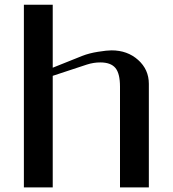

<svg xmlns="http://www.w3.org/2000/svg" viewBox="-20 -812 748 832"><path d="M83.5 0V-791.5H208.5V-518.6L336.4 -569.8Q366.2 -581.5 404.8 -587.6Q443.4 -593.8 463.4 -593.8Q532.2 -593.8 578.6 -552.2Q625 -510.7 625 -448.7V0H500V-436.5Q500 -493.7 480 -517.6Q460 -541.5 414.6 -541.5Q385.3 -541.5 356.4 -532.2L208.5 -483.4V0Z"/></svg>

Font: Resagnicto
Style: Bold
Weight: 700
Version: Version 0.9991